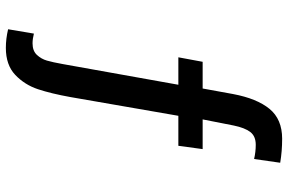

<svg xmlns="http://www.w3.org/2000/svg" viewBox="-180 -604 961 640"><g transform="rotate(90 300.0 -284.5)"><path d="M78 168.5 92.5 82.5Q110.5 87 125 87Q150 87 163.5 72.5Q177 58 182.5 39Q188 20 194 -13.5L263 -399H171.5L186.5 -480H275.5L294 -581.5Q309 -661 343.5 -703Q378 -745 443 -745Q484.5 -745 523 -738.5L510.5 -651.5Q487 -657 463 -657Q434.5 -657 420.5 -638.8Q406.5 -620.5 399 -584L378.5 -480H477.5L466.5 -399H366.5L304 -39Q292.5 25 277.8 69.2Q263 113.5 230 144.8Q197 176 140 176Q109.5 176 78 168.5Z"/></g></svg>

Font: JuliaMono SemiBold
Style: Regular
Weight: 600
Monospace: yes
Designer: cormullion
Foundry: corm
Version: Version 0.055; ttfautohint (v1.8.4)